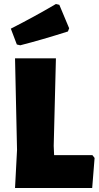

<svg xmlns="http://www.w3.org/2000/svg" viewBox="-20 -938 492 958"><path d="M259 -918 276 -914 325 -797 319 -781Q187 -739 81 -712L64 -716L34 -795Q152 -855 259 -918ZM441 -164 452 -150 440 0H55L65 -190L55 -647H259L248 -210L250 -164Z"/></svg>

Font: Alegreya Sans Black
Style: Regular
Weight: 900
Designer: Juan Pablo del Peral
Foundry: Huerta Tipografica
Version: Version 2.007